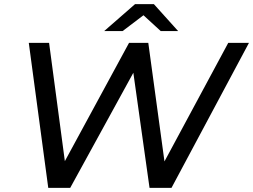

<svg xmlns="http://www.w3.org/2000/svg" viewBox="-20 -907 1222 927"><path d="M213 0 119 -700H217L303 -55H253L603 -700H696L784 -55H735L1082 -700H1182L808 0H702L618 -597L647 -598L319 0ZM483 -757 632 -887H723L840 -757H756L636 -867H717L572 -757Z"/></svg>

Font: MOST Montserrat Medium
Style: Italic
Weight: 500
Italic angle: -11.3°
Designer: Julieta Ulanovsky
Foundry: Julieta Ulanovsky
Version: Version 8.000;March 11, 2024;FontCreator 15.0.0.2926 64-bit